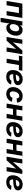

<svg xmlns="http://www.w3.org/2000/svg" viewBox="2848 -3434 790 6527"><g transform="rotate(90 3243.5 -171.0)"><path d="M590.3 -535.6 502 0H356.4L425.8 -418H229.5L160.2 0H14.6L103 -535.6Z M585.4 204.1 708 -535.6H851.1L836.9 -451.7H839.8Q855.5 -476.1 878.7 -497.3Q901.9 -518.6 933.1 -531.2Q964.4 -543.9 1004.4 -543.9Q1060.1 -543.9 1102.3 -518.8Q1144.5 -493.7 1168.7 -445.6Q1192.9 -397.5 1192.9 -328.6Q1192.9 -270 1176 -210.2Q1159.2 -150.4 1126 -100.6Q1092.8 -50.8 1043.2 -20.5Q993.7 9.8 927.7 9.8Q884.8 9.8 855.7 -4.6Q826.7 -19 809.1 -41.5Q791.5 -64 783.7 -88.4H778.8L731 204.1ZM889.2 -107.4Q928.7 -107.4 958 -127.9Q987.3 -148.4 1006.8 -180.9Q1026.4 -213.4 1035.9 -250.7Q1045.4 -288.1 1045.4 -322.3Q1045.4 -371.1 1023.4 -398.9Q1001.5 -426.8 957.5 -426.8Q918.9 -426.8 889.4 -407.7Q859.9 -388.7 839.8 -357.4Q819.8 -326.2 809.6 -289.1Q799.3 -252 799.3 -215.3Q799.3 -165.5 822.3 -136.5Q845.2 -107.4 889.2 -107.4Z M1735.8 0H1590.8L1643.6 -317.9H1640.1L1362.8 0H1238.8L1327.1 -535.6H1472.2L1419.9 -219.2H1422.9L1698.2 -535.6H1824.2Z M1976.6 0 2045.9 -418H1873L1892.6 -535.6H2382.8L2363.3 -418H2191.4L2122.1 0Z M2593.3 11.7Q2520 11.7 2467 -15.1Q2414.1 -42 2386.5 -93.5Q2358.9 -145 2361.3 -218.8Q2363.3 -287.6 2387 -346.9Q2410.6 -406.2 2452.1 -450.9Q2493.7 -495.6 2549.8 -520.8Q2606 -545.9 2672.9 -545.9Q2730.5 -545.9 2776.1 -527.1Q2821.8 -508.3 2848.4 -472.9Q2875 -437.5 2875 -386.7Q2875 -335 2845 -302Q2814.9 -269 2756.8 -251.2Q2698.7 -233.4 2614.3 -226.8Q2529.8 -220.2 2419.9 -220.2L2435.1 -310.5Q2528.8 -310.5 2588.4 -314Q2647.9 -317.4 2680.7 -325.7Q2713.4 -334 2726.3 -347.7Q2739.3 -361.3 2739.3 -381.3Q2739.3 -406.7 2717.8 -421.4Q2696.3 -436 2657.7 -436Q2611.3 -436 2581.3 -414.1Q2551.3 -392.1 2534.2 -357.9Q2517.1 -323.7 2510 -285.9Q2502.9 -248 2502.4 -215.3Q2501.5 -182.1 2509.8 -155.5Q2518.1 -128.9 2540.5 -113.3Q2563 -97.7 2604.5 -97.7Q2647.9 -97.7 2679.2 -115.7Q2710.4 -133.8 2723.6 -164.6L2856.4 -152.8Q2829.6 -78.6 2760.7 -33.4Q2691.9 11.7 2593.3 11.7Z M3170.9 11.2Q3099.6 11.2 3048.1 -17.1Q2996.6 -45.4 2969 -96.2Q2941.4 -147 2941.4 -215.3Q2941.4 -278.3 2961.7 -337.2Q2981.9 -396 3021 -442.6Q3060.1 -489.3 3116.9 -516.8Q3173.8 -544.4 3247.1 -544.4Q3296.4 -544.4 3336.9 -531Q3377.4 -517.6 3406.7 -492.7Q3436 -467.8 3451.4 -432.6Q3466.8 -397.5 3465.8 -354.5L3326.7 -338.9Q3325.7 -358.9 3321 -375.5Q3316.4 -392.1 3306.6 -404.1Q3296.9 -416 3281.7 -422.4Q3266.6 -428.7 3245.6 -428.7Q3205.6 -428.7 3175.8 -408.7Q3146 -388.7 3126.5 -356.2Q3106.9 -323.7 3097.2 -285.9Q3087.4 -248 3087.4 -211.9Q3087.4 -179.2 3096.9 -155Q3106.4 -130.9 3126 -117.7Q3145.5 -104.5 3175.8 -104.5Q3198.2 -104.5 3218 -111.3Q3237.8 -118.2 3254.4 -130.6Q3271 -143.1 3283.4 -160.4Q3295.9 -177.7 3303.2 -198.7L3438.5 -180.7Q3425.3 -136.7 3400.4 -101.6Q3375.5 -66.4 3340.8 -41.3Q3306.2 -16.1 3263.2 -2.4Q3220.2 11.2 3170.9 11.2Z M3946.8 -334.5 3927.2 -216.8H3641.6L3661.1 -334.5ZM3734.9 -535.6 3646.5 0H3501L3589.4 -535.6ZM4085.4 -535.6 3996.6 0H3851.1L3939.9 -535.6Z M4363.3 11.7Q4290 11.7 4237.1 -15.1Q4184.1 -42 4156.5 -93.5Q4128.9 -145 4131.3 -218.8Q4133.3 -287.6 4157 -346.9Q4180.7 -406.2 4222.2 -450.9Q4263.7 -495.6 4319.8 -520.8Q4376 -545.9 4442.9 -545.9Q4500.5 -545.9 4546.1 -527.1Q4591.8 -508.3 4618.4 -472.9Q4645 -437.5 4645 -386.7Q4645 -335 4615 -302Q4585 -269 4526.9 -251.2Q4468.8 -233.4 4384.3 -226.8Q4299.8 -220.2 4189.9 -220.2L4205.1 -310.5Q4298.8 -310.5 4358.4 -314Q4418 -317.4 4450.7 -325.7Q4483.4 -334 4496.3 -347.7Q4509.3 -361.3 4509.3 -381.3Q4509.3 -406.7 4487.8 -421.4Q4466.3 -436 4427.7 -436Q4381.3 -436 4351.3 -414.1Q4321.3 -392.1 4304.2 -357.9Q4287.1 -323.7 4280 -285.9Q4272.9 -248 4272.5 -215.3Q4271.5 -182.1 4279.8 -155.5Q4288.1 -128.9 4310.5 -113.3Q4333 -97.7 4374.5 -97.7Q4418 -97.7 4449.2 -115.7Q4480.5 -133.8 4493.7 -164.6L4626.5 -152.8Q4599.6 -78.6 4530.8 -33.4Q4461.9 11.7 4363.3 11.7Z M5139.6 -334.5 5120.1 -216.8H4834.5L4854 -334.5ZM4927.7 -535.6 4839.4 0H4693.8L4782.2 -535.6ZM5278.3 -535.6 5189.5 0H5043.9L5132.8 -535.6Z M5804.2 0H5659.2L5711.9 -317.9H5708.5L5431.2 0H5307.1L5395.5 -535.6H5540.5L5488.3 -219.2H5491.2L5766.6 -535.6H5892.6Z M6170.9 11.7Q6097.7 11.7 6044.7 -15.1Q5991.7 -42 5964.1 -93.5Q5936.5 -145 5939 -218.8Q5940.9 -287.6 5964.6 -346.9Q5988.3 -406.2 6029.8 -450.9Q6071.3 -495.6 6127.4 -520.8Q6183.6 -545.9 6250.5 -545.9Q6308.1 -545.9 6353.8 -527.1Q6399.4 -508.3 6426 -472.9Q6452.6 -437.5 6452.6 -386.7Q6452.6 -335 6422.6 -302Q6392.6 -269 6334.5 -251.2Q6276.4 -233.4 6191.9 -226.8Q6107.4 -220.2 5997.6 -220.2L6012.7 -310.5Q6106.4 -310.5 6166 -314Q6225.6 -317.4 6258.3 -325.7Q6291 -334 6304 -347.7Q6316.9 -361.3 6316.9 -381.3Q6316.9 -406.7 6295.4 -421.4Q6273.9 -436 6235.4 -436Q6189 -436 6158.9 -414.1Q6128.9 -392.1 6111.8 -357.9Q6094.7 -323.7 6087.6 -285.9Q6080.6 -248 6080.1 -215.3Q6079.1 -182.1 6087.4 -155.5Q6095.7 -128.9 6118.2 -113.3Q6140.6 -97.7 6182.1 -97.7Q6225.6 -97.7 6256.8 -115.7Q6288.1 -133.8 6301.3 -164.6L6434.1 -152.8Q6407.2 -78.6 6338.4 -33.4Q6269.5 11.7 6170.9 11.7Z"/></g></svg>

Font: Inter 20pt
Style: Bold Italic
Weight: 700
Italic angle: -9.3988°
Version: Version 4.001;git-66647c0bb